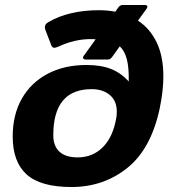

<svg xmlns="http://www.w3.org/2000/svg" viewBox="-20 -736 713 771"><path d="M31 -188Q31 -275 67.5 -339.5Q104 -404 171 -439.5Q238 -475 327 -475Q386 -475 426 -459Q466 -443 497 -409Q498 -464 489.5 -497.5Q481 -531 461 -550L430 -507Q423 -497 413 -497H324Q317 -497 314.5 -501Q312 -505 315 -510L364 -578Q357 -579 344 -579Q280 -579 215 -549Q203 -544 198 -544Q190 -544 186 -554L163 -614Q160 -622 160 -627Q160 -639 174 -647Q256 -695 378 -695Q412 -695 443 -689L455 -706Q462 -716 473 -716H562Q569 -716 571 -712Q573 -708 570 -703L534 -653Q582 -622 609 -566Q636 -510 636 -429Q636 -371 621 -299Q586 -137 490.5 -61Q395 15 267 15Q143 15 87 -35.5Q31 -86 31 -188ZM447 -263Q449 -272 449 -288Q449 -331 421 -354.5Q393 -378 348 -378Q194 -378 194 -193Q194 -149 219 -126.5Q244 -104 292 -104Q352 -104 393 -145Q434 -186 447 -263Z"/></svg>

Font: Mitr Medium
Style: Regular
Weight: 500
Designer: Thanarat Vachiruckul
Foundry: Cadson Demak
Version: Version 1.002